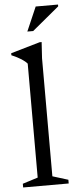

<svg xmlns="http://www.w3.org/2000/svg" viewBox="-60 -920 386 951"><g transform="rotate(-5 133.0 -444.0)"><path d="M164.5 -42.5 242 -18.5V0H15.5V-18.5L91.5 -42.5V-609Q82 -620.5 63 -632.8Q44 -645 14.5 -657.5V-667.5L159.5 -709.5H169.5L164.5 -629.5ZM103.5 -767.5 155.5 -887.5H266.5V-878.5L132.5 -767.5Z"/></g></svg>

Font: Newsreader Text
Style: Regular
Weight: 400
Designer: Hugues Gentile
Foundry: Production Type
Version: Version 1.002